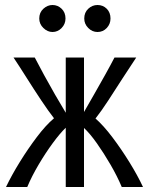

<svg xmlns="http://www.w3.org/2000/svg" viewBox="-20 -748 600 768"><path d="M4 0Q27 -48 59.5 -100.5Q92 -153 127.5 -200Q163 -247 196 -275Q174 -303 145 -346.5Q116 -390 87 -436Q58 -482 34 -518H119Q135 -487 156.5 -447.5Q178 -408 200.5 -369Q223 -330 243 -297V-518H316V-300Q335 -333 357 -371.5Q379 -410 400.5 -448.5Q422 -487 438 -518H525Q500 -481 470.5 -435Q441 -389 413 -346Q385 -303 362 -274Q394 -246 429.5 -199Q465 -152 497.5 -99.5Q530 -47 552 0H467Q449 -43 422 -89.5Q395 -136 367 -175.5Q339 -215 316 -236V0H243V-237Q220 -215 191 -175.5Q162 -136 134.5 -89.5Q107 -43 89 0ZM370 -620Q349 -620 333 -636Q317 -652 317 -674Q317 -698 333 -713Q349 -728 370 -728Q392 -728 407 -713Q422 -698 422 -674Q422 -652 407 -636Q392 -620 370 -620ZM190 -620Q170 -620 153.5 -636Q137 -652 137 -674Q137 -698 153.5 -713Q170 -728 190 -728Q211 -728 226.5 -713Q242 -698 242 -674Q242 -652 226.5 -636Q211 -620 190 -620Z"/></svg>

Font: Ubuntu Sans Mono
Style: Regular
Weight: 400
Monospace: yes
Designer: Dalton Maag Ltd
Foundry: Dalton Maag Ltd
Version: Version 1.006